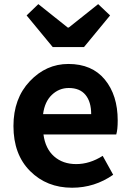

<svg xmlns="http://www.w3.org/2000/svg" viewBox="-20 -878 620 912"><path d="M322.3 13.7Q202.1 13.7 123 -65.4Q43.9 -144.5 43.9 -279.3Q43.9 -410.2 121.6 -492.2Q199.2 -574.2 304.7 -574.2Q417 -574.2 478 -500Q539.1 -425.8 539.1 -305.7Q539.1 -261.7 532.2 -239.3H186.5Q195.3 -171.9 236.8 -135.3Q278.3 -98.6 341.8 -98.6Q406.2 -98.6 467.8 -137.7L517.6 -47.9Q429.7 13.7 322.3 13.7ZM184.6 -335.9H413.1Q413.1 -394.5 386.2 -427.2Q359.4 -460 306.6 -460Q260.7 -460 226.6 -427.7Q192.4 -395.5 184.6 -335.9ZM230.5 -654.3 106.4 -804.7 162.1 -858.4 301.8 -747.1H306.6L446.3 -858.4L502.9 -804.7L378.9 -654.3Z"/></svg>

Font: Nasu
Style: Bold
Weight: 700
Designer: Ryoko NISHIZUKA (kana &amp; ideographs); Paul D. Hunt (Latin, Greek &amp; Cyrillic); Wenlong ZHANG (bopomofo); Sandoll C
Version: Version 2014.1215